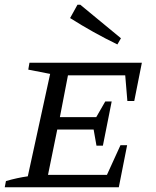

<svg xmlns="http://www.w3.org/2000/svg" viewBox="-20 -788 658 808"><path d="M0 0 5 -26Q29 -33 52 -38Q75 -43 97 -46L191 -477L99 -495L104 -524H577L545 -363H516L507 -471H266L232 -295H385L423 -361H450L413 -175H386L374 -243H221L182 -52H430L487 -177H515L480 0ZM474 -601Q371 -651 275 -712L306 -768H318L489 -627Z"/></svg>

Font: Piazzolla SC
Style: Italic
Weight: 400
Italic angle: -11.3°
Designer: Juan Pablo del Peral
Foundry: Huerta Tipografica
Version: Version 1.330